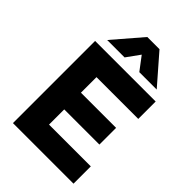

<svg xmlns="http://www.w3.org/2000/svg" viewBox="-273 -1060 1170 1170"><g transform="rotate(45 312.5 -475.0)"><path d="M71 0V-708H593V-558H233V-424H536V-280H233V-149H593V0ZM119 -764 279 -950H384L546 -764H396L331 -850L269 -764Z"/></g></svg>

Font: Onest ExtraBold
Style: Regular
Weight: 800
Designer: Dmitri Voloshin, Andrey Kudryavtsev
Foundry: Dmitri Voloshin, Andrey Kudryavtsev
Version: Version 1.000;gftools[0.9.33]